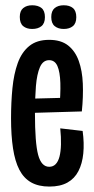

<svg xmlns="http://www.w3.org/2000/svg" viewBox="-20 -687 351 718"><path d="M164.7 10.7Q124 10.7 96.3 -5Q68.7 -20.7 52.3 -52.3Q36 -84 28.7 -132Q21.3 -180 21.3 -244.3Q21.3 -304.3 26.5 -357.3Q31.7 -410.3 46.3 -451Q61 -491.7 89.3 -514.8Q117.7 -538 163.7 -538Q208 -538 234.7 -517Q261.3 -496 274.5 -459.3Q287.7 -422.7 289.7 -374.2Q291.7 -325.7 286 -270.3L81.3 -264.3V-317.7L221.3 -321.3L201.3 -276Q207 -335.3 205.7 -376.8Q204.3 -418.3 194.7 -440.2Q185 -462 163.7 -462Q140.7 -462 129.3 -435.8Q118 -409.7 114.3 -364.8Q110.7 -320 110.7 -263.3Q110.7 -152 122.7 -107.7Q134.7 -63.3 164 -63.3Q178.7 -63.3 188.2 -73.2Q197.7 -83 202.5 -101.5Q207.3 -120 208 -146.8Q208.7 -173.7 205.3 -207L289 -197.3Q295.3 -151.7 291.5 -113.3Q287.7 -75 273.3 -47.2Q259 -19.3 232.2 -4.3Q205.3 10.7 164.7 10.7ZM218.3 -578.7Q197.7 -578.7 184.7 -589.2Q171.7 -599.7 171.7 -623.3Q171.7 -646.3 184.5 -656.8Q197.3 -667.3 218.3 -667.3Q240.3 -667.3 252.8 -656.8Q265.3 -646.3 265.3 -622.7Q265.3 -599.7 252.5 -589.2Q239.7 -578.7 218.3 -578.7ZM100.3 -578.7Q79.7 -578.7 66.8 -589.2Q54 -599.7 54 -623.7Q54 -646.3 66.8 -656.8Q79.7 -667.3 100.3 -667.3Q122 -667.3 135 -657.2Q148 -647 148 -623Q148 -599.7 135 -589.2Q122 -578.7 100.3 -578.7Z"/></svg>

Font: Bricolage Grotesque 96pt ExtraBold Condensed
Style: Regular
Weight: 800
Width: 3
Version: Version 1.001;gftools[0.9.33.dev8+g029e19f]